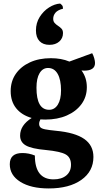

<svg xmlns="http://www.w3.org/2000/svg" viewBox="-20 -789 562 1079"><path d="M234 -117Q220 -117 207 -118Q200 -105 200 -93Q200 -81 207 -73.5Q214 -66 234.5 -62Q255 -58 295 -54Q402 -44 453.5 -8Q505 28 505 93Q505 174 437 222Q369 270 254 270Q154 270 94.5 233Q35 196 35 134Q35 71 106 71Q142 71 176 85Q176 219 281 219Q326 219 352.5 197Q379 175 379 137Q379 96 349.5 79Q320 62 238 54Q158 47 125.5 28.5Q93 10 93 -27Q93 -85 158 -126Q102 -142 71 -180.5Q40 -219 40 -277Q40 -332 68.5 -373.5Q97 -415 148 -438.5Q199 -462 266 -462Q325 -462 370 -443L498 -490Q505 -478 509.5 -462Q514 -446 514 -435Q514 -392 453 -392Q446 -392 438 -393Q468 -353 468 -299Q468 -245 438 -204Q408 -163 355.5 -140Q303 -117 234 -117ZM256 -172Q287 -172 305 -201Q323 -230 323 -281Q323 -341 304 -374Q285 -407 250 -407Q220 -407 202.5 -378Q185 -349 185 -296Q185 -172 256 -172ZM318 -769Q325 -764 329.5 -758.5Q334 -753 334 -740Q305 -733 292 -718Q279 -703 279 -683Q279 -669 287 -660Q295 -651 306 -644Q317 -637 325.5 -628Q334 -619 334 -603Q334 -574 313 -555.5Q292 -537 258 -537Q222 -537 202 -558Q182 -579 182 -618Q182 -660 203 -693.5Q224 -727 255.5 -747Q287 -767 318 -769Z"/></svg>

Font: Petrona ExtraBold
Style: Regular
Weight: 800
Designer: Ringo R. Seeber
Foundry: Ringo R. Seeber
Version: Version 2.001; ttfautohint (v1.8.3)